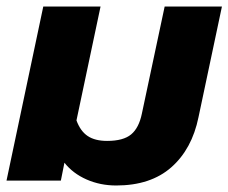

<svg xmlns="http://www.w3.org/2000/svg" viewBox="-25 -555 702 590"><path d="M173 -55 162 0H-5L108 -535H284L210 -185Q222 -152 244.5 -137Q267 -122 304 -122Q354 -122 378 -142Q402 -162 411 -206L481 -535H657L585 -195Q565 -97 501.5 -41Q438 15 332 15Q283 15 241 -3.5Q199 -22 173 -55Z"/></svg>

Font: Prompt
Style: Bold Italic
Weight: 700
Italic angle: -12°
Designer: Katatrad Team
Foundry: CadsonDemak
Version: Version 1.001